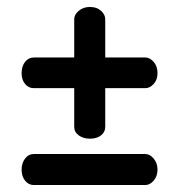

<svg xmlns="http://www.w3.org/2000/svg" viewBox="-20 -572 515 551"><path d="M238 -174Q219 -174 206 -183.5Q193 -193 193 -208V-319H77Q62 -319 52 -331Q42 -343 42 -362Q42 -382 52 -394.5Q62 -407 77 -407H193V-517Q193 -530 206 -541Q219 -552 238 -552Q258 -552 270 -541Q282 -530 282 -517V-407H397Q410 -407 421 -394.5Q432 -382 432 -362Q432 -343 421 -331Q410 -319 397 -319H282V-208Q282 -193 270 -183.5Q258 -174 238 -174ZM77 -41Q62 -41 52 -53.5Q42 -66 42 -85Q42 -104 52 -117Q62 -130 77 -130H397Q410 -130 421 -117Q432 -104 432 -85Q432 -66 421 -53.5Q410 -41 397 -41Z"/></svg>

Font: Dosis ExtraLight SemiBold
Style: Regular
Weight: 600
Version: Version 3.001; ttfautohint (v1.8.2)